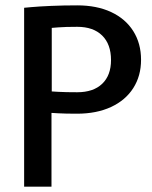

<svg xmlns="http://www.w3.org/2000/svg" viewBox="-20 -696 567 716"><path d="M70 -667Q70 -667 97.5 -669.5Q125 -672 170.5 -674Q216 -676 268 -676Q341 -676 394.5 -651Q448 -626 477 -580Q506 -534 506 -473Q506 -413 477 -367.5Q448 -322 394 -297Q340 -272 267 -272Q223 -272 197.5 -273.5Q172 -275 172 -275V0H70ZM268 -596Q224 -596 198.5 -594Q173 -592 173 -592V-355Q173 -355 198.5 -353.5Q224 -352 268 -352Q328 -352 361 -383.5Q394 -415 394 -472Q394 -531 361 -563.5Q328 -596 268 -596Z"/></svg>

Font: Epunda Sans Medium
Style: Regular
Weight: 500
Designer: Simon Atzbach
Foundry: typofactur
Version: Version 2.204; ttfautohint (v1.8.4.7-5d5b)